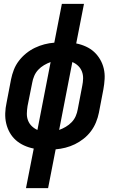

<svg xmlns="http://www.w3.org/2000/svg" viewBox="-20 -760 590 990"><path d="M114 210 154 6Q128 1 104 -10Q80 -21 61.5 -37.5Q43 -54 30.5 -76Q18 -98 12 -123.5Q6 -149 7 -176.5Q8 -204 14 -231L37 -351Q42 -376 51.5 -400.5Q61 -425 77.5 -446.5Q94 -468 115 -485Q136 -502 160 -513.5Q184 -525 209 -531.5Q234 -538 260 -540L299 -740H413L373 -536Q399 -531 423 -520Q447 -509 465 -492.5Q483 -476 496 -454Q509 -432 515 -406.5Q521 -381 519.5 -353.5Q518 -326 513 -299L490 -179Q485 -154 475 -129.5Q465 -105 449 -83.5Q433 -62 411.5 -45Q390 -28 366.5 -16.5Q343 -5 317.5 1.5Q292 8 267 10L228 210ZM173 -90 241 -440Q224 -434 207 -424Q190 -414 177 -400Q164 -386 156.5 -368.5Q149 -351 146 -333L122 -213Q119 -194 118.5 -175Q118 -156 124.5 -139Q131 -122 144 -109.5Q157 -97 173 -90ZM285 -90Q302 -96 319 -106Q336 -116 349.5 -130Q363 -144 370.5 -161.5Q378 -179 381 -197L404 -317Q408 -336 408.5 -355Q409 -374 402.5 -391Q396 -408 383 -420.5Q370 -433 353 -440Z"/></svg>

Font: Lode
Style: Bold Italic
Weight: 700
Italic angle: -11°
Monospace: yes
Designer: Belleve Invis
Foundry: Belleve Invis
Version: Version 29.2.0; ttfautohint (v1.8.3)